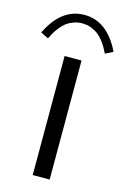

<svg xmlns="http://www.w3.org/2000/svg" viewBox="-173 -853 597 909"><g transform="rotate(15 125.0 -398.0)"><path d="M83.5 0V-583.5H166.5V0ZM302.2 -662.6 264.6 -643.6Q256.3 -660.2 248.8 -673.3Q241.2 -686.5 228.3 -702.6Q215.3 -718.8 201.4 -729.2Q187.5 -739.7 167.5 -747.1Q147.5 -754.4 125 -754.4Q102.5 -754.4 82.5 -747.1Q62.5 -739.7 48.6 -729.2Q34.7 -718.8 21.7 -702.6Q8.8 -686.5 1.2 -673.3Q-6.3 -660.2 -14.6 -643.6L-52.2 -662.6Q12.7 -795.9 125 -795.9Q237.3 -795.9 302.2 -662.6Z"/></g></svg>

Font: Resagnicto
Style: Regular
Weight: 500
Version: Version 0.9991